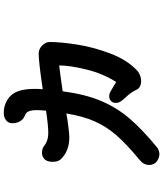

<svg xmlns="http://www.w3.org/2000/svg" viewBox="58 -890 883 1040"><g transform="rotate(-90 500.0 -369.5)"><path d="M793 -542Q793 -481 778.5 -390.5Q764 -300 728.5 -208.5Q693 -117 633 -64Q625 -58 611 -52.5Q597 -47 582 -47Q564 -47 552 -53.5Q540 -60 535 -71Q519 -105 490 -134Q475 -151 469 -161Q463 -171 463 -185Q463 -201 473.5 -210.5Q484 -220 500 -220Q513 -220 526 -212Q555 -196 576 -182Q621 -251 643.5 -341.5Q666 -432 666 -491Q636 -488 526 -472Q510 -351 474.5 -266Q439 -181 379.5 -111Q320 -41 220 41Q214 45 204 48.5Q194 52 186 52Q174 52 160 46Q146 40 138 30Q127 15 127 -3Q127 -34 155 -56Q239 -125 287 -180Q335 -235 363 -298.5Q391 -362 406 -452Q367 -445 329 -440.5Q291 -436 277 -436Q203 -436 159 -481Q144 -496 144 -527Q144 -554 157 -569Q170 -584 194 -584Q216 -584 231 -572Q258 -550 299 -550Q340 -550 421 -562Q424 -592 424 -612Q424 -642 417 -657Q410 -672 394 -677Q374 -685 363.5 -703Q353 -721 353 -746Q353 -766 369 -778.5Q385 -791 406 -791Q430 -791 439 -788Q489 -776 514 -738.5Q539 -701 539 -622Q539 -595 537 -580Q686 -602 730 -602Q755 -602 774 -583Q793 -564 793 -542Z"/></g></svg>

Font: Tsukimi Rounded
Style: Bold
Weight: 700
Designer: Takashi Funayama
Foundry: Takashi Funayama
Version: Version 1.032; ttfautohint (v1.8.3)